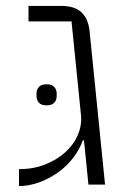

<svg xmlns="http://www.w3.org/2000/svg" viewBox="-20 -622 448 647"><path d="M137 -267Q119 -267 111 -276Q103 -285 103 -299V-306Q103 -320 111 -329Q119 -338 137 -338Q155 -338 163 -329Q171 -320 171 -306V-299Q171 -285 163 -276Q155 -267 137 -267ZM263 -149H259Q248 -118 226.5 -90Q205 -62 175.5 -41Q146 -20 112 -7.5Q78 5 44 5V-52Q92 -52 131.5 -67.5Q171 -83 199.5 -108.5Q228 -134 242 -166.5Q256 -199 253 -233L221 -550H76V-602H187Q232 -602 255 -580Q278 -558 282 -516L334 0H278Z"/></svg>

Font: IBM Plex Sans Hebrew Light
Style: Regular
Weight: 300
Designer: Mike Abbink, Paul van der Laan, Pieter van Rosmalen, Yanek Iontef
Foundry: Bold Monday
Version: Version 1.2